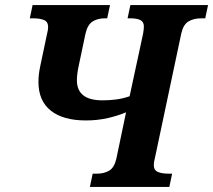

<svg xmlns="http://www.w3.org/2000/svg" viewBox="-20 -734 837 754"><path d="M333 0 344 -52H361Q389 -52 409 -64Q429 -76 437 -111L475 -293Q445 -280 404 -270.5Q363 -261 317 -261Q228 -261 179.5 -299.5Q131 -338 131 -412Q131 -441 138 -474L165 -602Q169 -617 169 -628Q169 -648 153.5 -655Q138 -662 110 -662H97L108 -714H412L401 -662H391Q363 -662 343.5 -649.5Q324 -637 316 -603L289 -475Q282 -443 282 -419Q282 -340 382 -340Q411 -340 437 -343.5Q463 -347 489 -356L542 -602Q545 -619 545 -630Q545 -648 531.5 -655Q518 -662 493 -662H481L492 -714H797L786 -662H769Q741 -662 720.5 -650Q700 -638 692 -603L588 -112Q584 -97 584 -86Q584 -66 599.5 -59Q615 -52 643 -52H656L645 0Z"/></svg>

Font: Noto Serif SemiCondensed
Style: Bold Italic
Weight: 700
Width: 4
Italic angle: -12°
Designer: Monotype Design Team
Foundry: Monotype Imaging Inc.
Version: Version 2.014